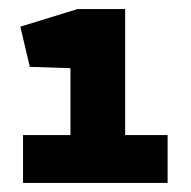

<svg xmlns="http://www.w3.org/2000/svg" viewBox="-20 -825 422 425"><path d="M136 -422V-674L46 -677L25 -766L152 -805H257V-422ZM31 -526H351V-420H31Z"/></svg>

Font: REM Medium ExtraBold
Style: Regular
Weight: 800
Version: Version 1.005;gftools[0.9.28]